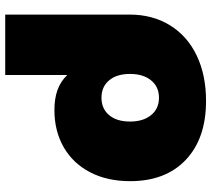

<svg xmlns="http://www.w3.org/2000/svg" viewBox="-56 -540 791 718"><g transform="rotate(90 339.0 -181.5)"><path d="M658 -273Q658 -188 625 -124Q592 -60 531.5 -25Q471 10 392 10Q349 10 317 -1.5Q285 -13 261 -38V194H35V-271Q35 -357 75 -422Q115 -487 188 -522Q261 -557 358 -557Q498 -557 578 -481.5Q658 -406 658 -273ZM435 -273Q435 -322 411 -351.5Q387 -381 346 -381Q305 -381 281 -351.5Q257 -322 257 -273Q257 -223 281 -194.5Q305 -166 346 -166Q387 -166 411 -194.5Q435 -223 435 -273Z"/></g></svg>

Font: Montserrat Alternates Black
Style: Regular
Weight: 900
Designer: Julieta Ulanovsky
Foundry: Julieta Ulanovsky
Version: Version 7.200